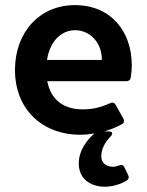

<svg xmlns="http://www.w3.org/2000/svg" viewBox="-20 -500 559 732"><path d="M482.4 -251C482.4 -380.9 402.3 -480.5 265.6 -480.5C130.9 -480.5 37.1 -377 37.1 -233.4C37.1 -83 141.6 13.7 286.1 13.7C304.7 13.7 322.3 11.7 339.8 8.8C312.5 32.2 280.3 73.2 280.3 123C280.3 181.6 324.2 211.9 380.9 211.9C406.2 211.9 439.5 203.1 462.9 188.5C470.7 183.6 472.7 175.8 468.8 168L454.1 137.7C450.2 128.9 443.4 127 433.6 130.9C425.8 133.8 418 135.7 409.2 135.7C387.7 135.7 366.2 123 366.2 95.7C366.2 68.4 378.9 43.9 402.3 19.5C412.1 9.8 408.2 1 394.5 1H377C401.4 -5.9 423.8 -14.6 444.3 -26.4C453.1 -31.2 455.1 -39.1 450.2 -47.9L420.9 -100.6C416 -108.4 408.2 -111.3 399.4 -106.4C360.4 -88.9 329.1 -83 295.9 -83C221.7 -83 173.8 -120.1 160.2 -190.4H461.9C470.7 -190.4 477.5 -195.3 478.5 -205.1C480.5 -218.8 482.4 -235.4 482.4 -251ZM368.2 -271.5H159.2C169.9 -340.8 211.9 -384.8 266.6 -384.8C323.2 -384.8 369.1 -336.9 368.2 -271.5Z"/></svg>

Font: Ed Sans Neue SemiBold
Style: Regular
Weight: 600
Designer: Stephen Hutchings
Version: Version 1.004;PS 001.004;hotconv 1.0.88;makeotf.lib2.5.64775